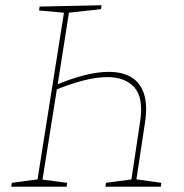

<svg xmlns="http://www.w3.org/2000/svg" viewBox="-20 -712 700 732"><path d="M193 -388Q250 -412 301 -425Q352 -438 395 -438Q446 -438 480 -418Q514 -398 528.5 -355.5Q543 -313 533 -246L499 -21L495 -29L595 -15L593 0H382L384 -15L489 -29L480 -21L514 -247Q528 -338 493 -378Q458 -418 389 -418Q348 -418 297.5 -405Q247 -392 191 -369L198 -379L141 -21L136 -28L236 -15L234 0H23L25 -15L130 -29L122 -21L225 -671L230 -663L129 -672L131 -687L367 -692L365 -677L236 -663L244 -671L199 -384Z"/></svg>

Font: Bitter Thin
Style: Italic
Weight: 100
Italic angle: -9°
Designer: Sol Matas, and Bitter project Authors
Foundry: Sol Matas
Version: Version 2.002